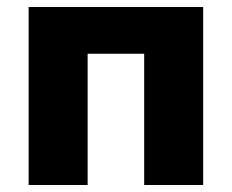

<svg xmlns="http://www.w3.org/2000/svg" viewBox="-20 -530 664 550"><path d="M62 0V-510H562V0H393V-488L515 -376H109L231 -488V0Z"/></svg>

Font: Wix Madefor Display ExtraBold
Style: Regular
Weight: 800
Designer: Dalton Maag Ltd
Foundry: Dalton Maag Ltd
Version: Version 3.100